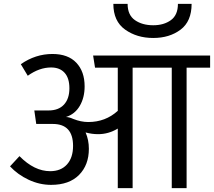

<svg xmlns="http://www.w3.org/2000/svg" viewBox="-20 -976 1110 996"><path d="M775 -779Q690 -779 629 -822.5Q568 -866 568 -956H642Q642 -898 680 -871.5Q718 -845 775 -845Q830 -845 866.5 -871.5Q903 -898 903 -956H974Q974 -865 916.5 -822Q859 -779 775 -779ZM1070 -688V-625H948V0H871V-625H668V0H591V-309Q543 -280 489 -280Q456 -280 424 -289Q441 -250 441 -204Q441 -120 390 -68.5Q339 -17 245 -17Q185 -17 128.5 -43.5Q72 -70 32 -113L81 -166Q158 -88 240 -88Q296 -88 327.5 -123Q359 -158 359 -219Q359 -333 254 -333H168L158 -403H232Q284 -403 312 -433.5Q340 -464 340 -518Q340 -571 315 -598.5Q290 -626 245 -626Q184 -626 124 -583L88 -643Q164 -696 252 -696Q333 -696 376 -650.5Q419 -605 419 -528Q419 -470 394 -427Q369 -384 322 -369Q338 -369 360 -359Q400 -343 438 -343Q527 -343 591 -401V-625H473L463 -688Z"/></svg>

Font: FiraGO Book
Style: Regular
Weight: 350
Designer: bBox Type
Foundry: bBox Type GmbH
Version: Version 1.001;PS 001.001;hotconv 1.0.88;makeotf.lib2.5.64775